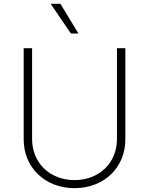

<svg xmlns="http://www.w3.org/2000/svg" viewBox="-20 -982 787 1014"><path d="M597.7 -727.3V-248.2C597.7 -122.9 505.3 -30.9 373.6 -30.9C241.8 -30.9 149.5 -122.9 149.5 -248.2V-727.3H105.1V-245.7C104.8 -98 217.3 11.7 373.6 11.7C530.2 11.7 642 -97.7 642 -245.7V-727.3ZM354.4 -805H394.2L299 -962H247.5Z"/></svg>

Font: Karasuma Gothic
Style: Thin
Weight: 200
Designer: Rasmus Andersson / Ryoko Ishizuka
Foundry: rsms
Version: Version 1.00